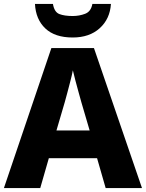

<svg xmlns="http://www.w3.org/2000/svg" viewBox="-20 -963 747 983"><path d="M521 0 477 -153H230L186 0H0L243 -717H461L707 0ZM397 -438Q392 -456 383.5 -486.5Q375 -517 366.5 -549Q358 -581 353 -603Q349 -581 340.5 -548.5Q332 -516 324 -485.5Q316 -455 311 -438L269 -295H439ZM548 -943Q543 -866 490.5 -818.5Q438 -771 352 -771Q261 -771 212 -817.5Q163 -864 159 -943H251Q258 -901 284 -891Q310 -881 352 -881Q386 -881 416 -892.5Q446 -904 453 -943Z"/></svg>

Font: Noto Sans Myanmar ExtraBold
Style: Regular
Weight: 800
Designer: Monotype Design Team
Foundry: Monotype Imaging Inc.
Version: Version 2.107; ttfautohint (v1.8.4.7-5d5b)